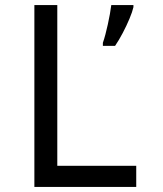

<svg xmlns="http://www.w3.org/2000/svg" viewBox="-20 -734 640 754"><path d="M384 -566Q389 -580 394 -599Q399 -618 403.5 -638.5Q408 -659 411.5 -678.5Q415 -698 417 -714H504V-706Q500 -688 488.5 -660.5Q477 -633 462 -604.5Q447 -576 432 -554H384ZM115 0V-714H205V-83H515V0Z"/></svg>

Font: Noto Sans Mono
Style: Regular
Weight: 400
Designer: Monotype Design Team
Foundry: Monotype Imaging Inc.
Version: Version 2.014